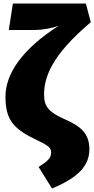

<svg xmlns="http://www.w3.org/2000/svg" viewBox="-20 -824 535 1089"><path d="M467 -804H53L30 -654H176C225 -654 283 -666 313 -678C105 -545 11 -405 11 -276C11 -139 60 -90 198 -25C260 4 270 17 270 43C270 76 242 95 199 123L275 245C418 186 487 119 487 23C487 -69 436 -108 351 -146C259 -186 230 -218 230 -286C230 -386 272 -510 495 -698Z"/></svg>

Font: Glow Sans SC Normal Heavy
Style: Regular
Weight: 900
Designer: Ryoko NISHIZUKA (kana, bopomofo & ideographs); Paul D. Hunt (Latin, Greek & Cyrillic); Sandoll Communications, Soo-young
Version: Version 0.93